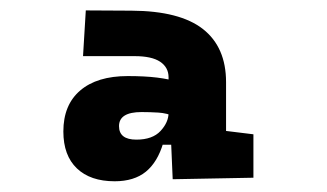

<svg xmlns="http://www.w3.org/2000/svg" viewBox="-20 -723 626 367"><path d="M310.1 -380.4 306.2 -470.7 302.2 -470.2V-575.2Q302.2 -594.2 286.1 -605Q270 -615.7 237.3 -615.7H138.7L144 -703.1L231.4 -702.6Q323.7 -702.1 367.9 -667.5Q412.1 -632.8 412.1 -565.9V-472.7L464.4 -466.3V-383.3ZM199.2 -376.5Q152.8 -376.5 127 -401.1Q101.1 -425.8 101.1 -471.7Q101.1 -522.5 133.3 -550Q165.5 -577.6 224.1 -577.6Q256.8 -577.6 280.3 -574.7Q303.7 -571.8 327.6 -564.9L314.9 -500Q298.8 -506.8 282.7 -507.8Q266.6 -508.8 250.5 -508.8Q207.5 -508.8 207.5 -481.9Q207.5 -456.1 240.7 -456.1Q271.5 -456.1 286.9 -472.7Q302.2 -489.3 302.2 -507.3V-526.4L315.9 -446.3H277.8L292 -449.7Q281.2 -413.1 258.8 -394.8Q236.3 -376.5 199.2 -376.5Z"/></svg>

Font: Cascadia Code PL
Style: Regular
Weight: 400
Monospace: yes
Designer: Aaron Bell
Foundry: Saja Typeworks
Version: Version 2102.003